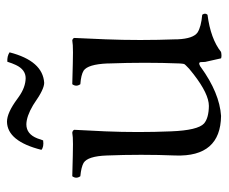

<svg xmlns="http://www.w3.org/2000/svg" viewBox="-72 -568 651 547"><g transform="rotate(-90 253.5 -294.5)"><path d="M304.2 -546.9Q328.6 -546.9 341.8 -574.7Q346.7 -585 351.1 -599.1Q366.7 -600.1 377.9 -592.8Q353.5 -498 291 -494.1Q272.9 -494.1 233.9 -521.5Q229.5 -524.4 227.1 -525.9Q195.8 -544.4 172.9 -544.9Q145 -544.9 132.8 -513.7Q129.9 -505.9 127 -497.1Q108.4 -494.6 100.1 -502Q124.5 -599.1 180.2 -600.1Q205.6 -600.1 245.1 -570.8Q249.5 -567.4 252 -565.9Q278.3 -547.4 304.2 -546.9ZM196.8 9.8Q79.6 8.3 84 -120.1Q87.9 -217.8 84 -315.9Q82 -370.1 63 -381.8Q50.8 -388.7 24.9 -391.1Q16.6 -402.8 24.9 -414.1Q95.2 -412.1 116.2 -412.1Q138.7 -412.1 148.9 -414.1Q155.8 -413.1 157.2 -408.2Q157.2 -407.2 152.8 -319.8Q148.9 -226.6 152.8 -132.8Q155.8 -56.2 175.3 -38.6Q190.9 -25.4 225.1 -24.9Q259.3 -24.9 315.4 -68.4Q324.2 -75.2 331.1 -81.1Q343.8 -92.8 344.7 -95.7Q345.7 -100.1 346.2 -107.9Q350.1 -205.6 346.2 -310.1Q346.2 -312.5 346.2 -314Q343.8 -369.6 325.7 -381.8Q313.5 -389.2 287.1 -391.1Q278.8 -402.8 287.1 -414.1Q357.4 -412.1 377.9 -412.1Q401.4 -412.1 412.1 -414.1Q418 -412.6 418.9 -408.2Q418.9 -407.2 415 -319.8Q411.1 -222.2 415 -117.7Q415 -115.2 415 -113.8Q417 -69.3 434.6 -57.1Q450.7 -46.9 484.9 -43.9Q491.2 -35.6 484.9 -28.8Q416.5 -20 378.9 9.8Q367.2 12.2 360.8 9.8Q360.8 9.8 350.6 -35.6Q350.1 -42.5 350.1 -46.9Q350.1 -56.2 338.4 -49.8Q336.9 -48.8 335.9 -47.9Q262.2 5.4 196.8 9.8Z"/></g></svg>

Font: Linux Libertine Display O
Style: Regular
Weight: 400
Designer: Philipp H. Poll
Foundry: Philipp H. Poll
Version: Version 5.0.9